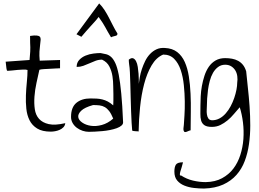

<svg xmlns="http://www.w3.org/2000/svg" viewBox="-20 -758 1491 1107"><path d="M138.7 -354.5Q129.9 -357.4 114.7 -356.9Q99.6 -356.4 82.5 -355Q65.4 -353.5 49.8 -351.6Q34.2 -349.6 23.4 -349.6Q18.6 -349.6 17.1 -363.8Q15.6 -377.9 12.7 -402.3L150.4 -412.1Q153.3 -446.3 154.3 -460.9Q155.3 -475.6 154.8 -485.8Q154.3 -496.1 153.8 -509.3Q153.3 -522.5 153.3 -550.8Q178.7 -554.7 191.9 -553.2Q205.1 -551.8 210 -545.9Q214.8 -540 214.4 -528.8Q213.9 -517.6 211.4 -501Q209 -484.4 207.5 -460.9Q206.1 -437.5 209 -408.2L326.2 -412.1V-364.3Q318.4 -364.3 301.8 -363.3Q285.2 -362.3 266.1 -361.3Q247.1 -360.4 231 -359.4Q214.8 -358.4 207 -355.5Q199.2 -320.3 190.4 -280.3Q181.6 -240.2 178.7 -201.2Q175.8 -162.1 180.7 -128.4Q185.5 -94.7 205.1 -72.8Q224.6 -50.8 260.7 -42.5Q296.9 -34.2 356.4 -47.9Q354.5 -33.2 345.2 -23.9Q335.9 -14.6 323.7 -9.3Q311.5 -3.9 297.9 -1.5Q284.2 1 273.4 1Q223.6 1 194.3 -17.1Q165 -35.2 150.4 -64.5Q135.7 -93.8 131.8 -131.3Q127.9 -168.9 129.4 -208Q130.9 -247.1 134.8 -285.2Q138.7 -323.2 138.7 -354.5Z M389.6 -84Q389.6 -139.6 420.4 -165Q451.2 -190.4 501 -190.4Q520.5 -190.4 537.6 -189.5Q554.7 -188.5 570.3 -184.6Q585.9 -180.7 601.1 -172.9Q616.2 -165 632.8 -150.4Q632.8 -153.3 633.3 -162.6Q633.8 -171.9 633.8 -182.6Q633.8 -193.4 633.8 -202.6Q633.8 -211.9 633.8 -215.8Q632.8 -233.4 632.8 -261.2Q632.8 -289.1 628.4 -318.4Q624 -347.7 610.8 -374Q597.7 -400.4 568.4 -414.1Q547.9 -414.1 530.3 -407.2Q512.7 -400.4 495.1 -392.6Q477.5 -384.8 460 -378.4Q442.4 -372.1 421.9 -372.1Q421.9 -396.5 437 -412.6Q452.1 -428.7 473.6 -437.5Q495.1 -446.3 518.6 -449.2Q542 -452.1 559.6 -452.1Q577.1 -449.2 592.3 -445.3Q607.4 -441.4 620.6 -429.7Q633.8 -418 645 -394Q656.2 -370.1 664.6 -327.1Q672.9 -284.2 679.2 -218.3Q685.5 -152.3 689.5 -56.6Q691.4 -43.9 681.2 -34.7Q670.9 -25.4 653.3 -19Q635.7 -12.7 613.8 -8.3Q591.8 -3.9 569.3 -2Q546.9 0 526.4 1Q505.9 2 492.2 2Q474.6 2 456.5 -3.9Q438.5 -9.8 423.3 -21Q408.2 -32.2 398.9 -48.3Q389.6 -64.5 389.6 -84ZM516.6 -152.3Q467.8 -138.7 448.2 -119.6Q428.7 -100.6 431.2 -83Q433.6 -65.4 454.1 -51.3Q474.6 -37.1 503.9 -32.7Q533.2 -28.3 567.4 -37.6Q601.6 -46.9 632.8 -74.2Q621.1 -102.5 609.4 -117.7Q597.7 -132.8 584 -140.6Q570.3 -148.4 553.7 -150.4Q537.1 -152.3 516.6 -152.3ZM548.8 -660.2Q536.1 -643.6 523.4 -629.9Q510.7 -616.2 499 -603Q487.3 -589.8 475.1 -576.2Q462.9 -562.5 449.2 -545.9L420.9 -560.5L551.8 -738.3Q569.3 -720.7 582.5 -700.2Q595.7 -679.7 607.4 -657.2Q619.1 -634.8 630.9 -611.3Q642.6 -587.9 657.2 -564.5Q657.2 -557.6 654.3 -555.2Q651.4 -552.7 646 -551.3Q640.6 -549.8 634.3 -548.3Q627.9 -546.9 620.1 -543Q607.4 -564.5 600.1 -577.1Q592.8 -589.8 586.9 -601.1Q581.1 -612.3 572.8 -625Q564.5 -637.7 548.8 -660.2Z M742.2 -4.9Q740.2 -20.5 738.8 -50.3Q737.3 -80.1 735.8 -117.7Q734.4 -155.3 733.4 -196.3Q732.4 -237.3 731.4 -274.4Q730.5 -311.5 729 -341.3Q727.5 -371.1 724.6 -386.7Q724.6 -387.7 724.1 -391.6Q723.6 -395.5 723.1 -400.4Q722.7 -405.3 722.7 -408.7Q722.7 -412.1 722.7 -414.1Q737.3 -425.8 747.6 -421.9Q757.8 -418 764.6 -404.8Q771.5 -391.6 774.4 -372.1Q777.3 -352.5 778.8 -333Q780.3 -313.5 780.3 -297.4Q780.3 -281.2 780.3 -274.4Q782.2 -291 786.1 -313.5Q790 -335.9 797.9 -359.4Q805.7 -382.8 816.9 -405.8Q828.1 -428.7 844.7 -446.3Q861.3 -463.9 882.3 -473.6Q903.3 -483.4 930.7 -481.4Q973.6 -479.5 1001.5 -458Q1029.3 -436.5 1045.4 -400.4Q1061.5 -364.3 1068.8 -317.4Q1076.2 -270.5 1078.6 -217.8Q1081.1 -165 1080.1 -110.8Q1079.1 -56.6 1079.1 -6.8Q1070.3 -4.9 1061.5 -0.5Q1052.7 3.9 1046.9 3.4Q1041 2.9 1038.6 -5.4Q1036.1 -13.7 1040 -38.1Q1041 -55.7 1043.5 -92.3Q1045.9 -128.9 1045.4 -173.8Q1044.9 -218.8 1040 -266.6Q1035.2 -314.5 1022 -354Q1008.8 -393.6 984.4 -418.5Q960 -443.4 920.9 -443.4Q880.9 -426.8 854 -380.9Q827.1 -335 811 -273.4Q794.9 -211.9 787.6 -140.1Q780.3 -68.4 779.3 0Q777.3 -1 772 -1Q766.6 -1 760.3 -1.5Q753.9 -2 748.5 -2.9Q743.2 -3.9 742.2 -4.9Z M985.4 231.4Q985.4 205.1 994.1 191.4Q1002.9 177.7 1035.2 177.7Q1032.2 191.4 1027.8 205.1Q1023.4 218.8 1020 230.5Q1016.6 242.2 1017.1 249Q1017.6 255.9 1024.4 253.9Q1055.7 274.4 1092.8 283.2Q1129.9 292 1166 292Q1220.7 291 1260.3 269.5Q1299.8 248 1325.7 213.9Q1351.6 179.7 1365.7 135.3Q1379.9 90.8 1383.3 43.5Q1386.7 -3.9 1380.9 -51.8Q1375 -99.6 1362.3 -139.6Q1345.7 -121.1 1328.6 -100.6Q1311.5 -80.1 1292 -64Q1272.5 -47.9 1250.5 -37.1Q1228.5 -26.4 1201.2 -26.4Q1172.9 -26.4 1158.7 -36.1Q1144.5 -45.9 1139.6 -63Q1134.8 -80.1 1135.3 -102.5Q1135.7 -125 1135.7 -150.4Q1135.7 -173.8 1137.2 -203.1Q1138.7 -232.4 1144 -262.2Q1149.4 -292 1158.7 -320.8Q1168 -349.6 1183.6 -372.6Q1199.2 -395.5 1222.7 -409.2Q1246.1 -422.9 1278.3 -422.9Q1298.8 -422.9 1317.9 -419.4Q1336.9 -416 1353 -407.2Q1369.1 -398.4 1380.9 -383.8Q1392.6 -369.1 1399.4 -346.7Q1403.3 -302.7 1409.2 -251.5Q1415 -200.2 1418.9 -145Q1422.9 -89.8 1422.9 -34.2Q1422.9 21.5 1415.5 73.2Q1408.2 125 1391.1 170.4Q1374 215.8 1343.3 250.5Q1312.5 285.2 1266.6 306.2Q1220.7 327.1 1156.2 329.1Q1128.9 329.1 1098.6 325.7Q1068.4 322.3 1043 312Q1017.6 301.8 1001.5 282.7Q985.4 263.7 985.4 231.4ZM1172.9 -150.4Q1172.9 -139.6 1171.9 -126Q1170.9 -112.3 1172.9 -98.6Q1174.8 -85 1181.2 -75.2Q1187.5 -65.4 1202.1 -64.5Q1225.6 -64.5 1245.6 -75.2Q1265.6 -85.9 1281.7 -104.5Q1297.9 -123 1310.1 -146Q1322.3 -168.9 1330.6 -193.4Q1338.9 -217.8 1343.3 -240.7Q1347.7 -263.7 1347.7 -281.2Q1350.6 -299.8 1348.1 -318.4Q1345.7 -336.9 1336.9 -351.6Q1328.1 -366.2 1313.5 -375.5Q1298.8 -384.8 1278.3 -384.8Q1254.9 -384.8 1237.3 -371.6Q1219.7 -358.4 1208 -337.9Q1196.3 -317.4 1189.5 -291.5Q1182.6 -265.6 1179.2 -239.7Q1175.8 -213.9 1174.3 -189.9Q1172.9 -166 1172.9 -150.4Z"/></svg>

Font: Annie Use Your Telescope
Style: Regular
Weight: 400
Version: Version 1.003 2001